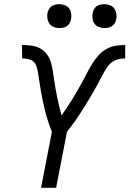

<svg xmlns="http://www.w3.org/2000/svg" viewBox="-20 -897 618 917"><path d="M176 0 228 -268Q222 -281 217.5 -294.5Q213 -308 208.5 -321.5Q204 -335 200 -349Q196 -363 193 -377Q190 -391 186.5 -405.5Q183 -420 180.5 -434Q178 -448 175.5 -462.5Q173 -477 170.5 -491.5Q168 -506 166 -520.5Q164 -535 161.5 -549.5Q159 -564 155 -578Q151 -592 141 -601.5Q131 -611 116 -614.5Q101 -618 86 -618L85 -682Q108 -682 130.5 -679Q153 -676 171.5 -666Q190 -656 203 -639Q216 -622 222.5 -601.5Q229 -581 232 -559Q235 -537 238.5 -515.5Q242 -494 245.5 -472.5Q249 -451 253.5 -430Q258 -409 263 -387.5Q268 -366 274 -346Q288 -366 301.5 -386Q315 -406 327.5 -426.5Q340 -447 352 -468Q364 -489 375.5 -510Q387 -531 397.5 -552Q408 -573 421 -593.5Q434 -614 450.5 -632.5Q467 -651 488.5 -663Q510 -675 532.5 -678.5Q555 -682 578 -682V-618Q563 -618 547 -614.5Q531 -611 517 -601.5Q503 -592 493 -578Q483 -564 475.5 -549.5Q468 -535 460 -520.5Q452 -506 444.5 -491.5Q437 -477 428.5 -462.5Q420 -448 411.5 -434Q403 -420 394.5 -405.5Q386 -391 377 -377Q368 -363 359 -349Q350 -335 340.5 -321.5Q331 -308 320.5 -294.5Q310 -281 300 -268L248 0ZM479 -763Q465 -763 452 -768Q439 -773 431.5 -783.5Q424 -794 422 -808Q420 -822 423 -836Q425 -845 429.5 -853.5Q434 -862 442 -867.5Q450 -873 459.5 -875Q469 -877 478 -877Q492 -877 505 -872Q518 -867 525.5 -856.5Q533 -846 535.5 -832Q538 -818 535 -804Q533 -795 528 -786.5Q523 -778 515 -772.5Q507 -767 497.5 -765Q488 -763 479 -763ZM264 -763Q250 -763 237 -768Q224 -773 216.5 -783.5Q209 -794 206.5 -808Q204 -822 207 -836Q209 -845 214 -853.5Q219 -862 227 -867.5Q235 -873 244.5 -875Q254 -877 263 -877Q277 -877 290 -872Q303 -867 310.5 -856.5Q318 -846 320 -832Q322 -818 319 -804Q317 -795 312.5 -786.5Q308 -778 300 -772.5Q292 -767 282.5 -765Q273 -763 264 -763Z"/></svg>

Font: Lode Term
Style: Italic
Weight: 400
Italic angle: -11°
Monospace: yes
Designer: Belleve Invis
Foundry: Belleve Invis
Version: Version 29.2.0